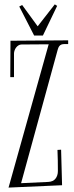

<svg xmlns="http://www.w3.org/2000/svg" viewBox="-20 -850 338 876"><path d="M291 -648.9Q280.8 -648.9 273.2 -648.9Q265.6 -648.9 260 -646.7Q254.4 -644.5 250.2 -639.2Q246.1 -633.8 243.2 -623L76.2 -14.2L200.2 -20Q222.2 -21 233.2 -34.9Q244.1 -48.8 244.1 -69.8Q244.1 -94.2 243.7 -117.9Q243.2 -141.6 242.2 -166L258.8 -167L263.2 -4.9L19 5.9L202.1 -647.9L78.1 -647Q70.8 -647 64.5 -643.1Q58.1 -639.2 53.5 -633.1Q48.8 -627 46.4 -619.6Q43.9 -612.3 43.9 -606V-498H26.9L27.8 -664.1L291 -666ZM175.8 -688H135.7L67.9 -820.3L81.1 -827.1L151.9 -730L230 -830.1L240.7 -823.2Z"/></svg>

Font: Bigelow Rules
Style: Regular
Weight: 400
Designer: Astigmatic (AOETI)
Foundry: Astigmatic (AOETI)
Version: Version 1.001